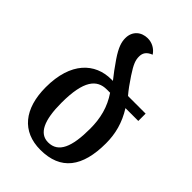

<svg xmlns="http://www.w3.org/2000/svg" viewBox="-229 -860 963 963"><g transform="rotate(45 252.5 -378.5)"><path d="M456 -246C456 -314 440 -376 400 -440H491V-492H366C347 -514 326 -543 305 -575C272 -625 265 -646 265 -671C265 -694 274 -713 307 -726C290 -752 262 -767 232 -767C185 -767 151 -736 151 -688C151 -662 158 -633 194 -580C217 -546 239 -517 259 -492H248C133 -492 43 -409 43 -232C43 -79 116 10 246 10C390 10 456 -79 456 -246ZM247 -44C184 -44 154 -108 154 -232C154 -390 198 -440 268 -440H291C332 -380 348 -315 348 -242C348 -113 320 -44 247 -44Z"/></g></svg>

Font: Noto Serif Armenian Condensed Semi
Style: Regular
Weight: 600
Width: 3
Designer: Monotype Design Team
Foundry: Monotype Imaging Inc.
Version: Version 1.901